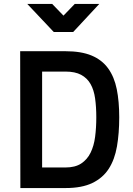

<svg xmlns="http://www.w3.org/2000/svg" viewBox="-20 -951 673 971"><path d="M83 0 82 -692H311Q391 -692 443.5 -670Q496 -648 527 -605Q558 -562 570.5 -500Q583 -438 583 -358Q583 -277 571.5 -210.5Q560 -144 530 -97.5Q500 -51 447 -25.5Q394 0 312 0ZM467 -358Q467 -410 461 -453Q455 -496 438 -526Q421 -556 390.5 -572.5Q360 -589 311 -589H193V-104H311Q360 -104 390.5 -124Q421 -144 438 -178.5Q455 -213 461 -259Q467 -305 467 -358ZM350 -789H252L118 -931H244L301 -872L358 -931H482Z"/></svg>

Font: Panefresco 750wt
Style: Regular
Weight: 750
Foundry: Campivisivi & Chank Co
Version: Version 1.000